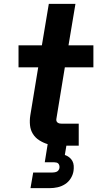

<svg xmlns="http://www.w3.org/2000/svg" viewBox="-20 -755 540 995"><path d="M138 220 152 139H252Q257 139 263 138Q269 137 274.5 134.5Q280 132 283.5 126.5Q287 121 288 116Q289 109 287.5 103Q286 97 282.5 93Q279 89 273 87.5Q267 86 261 86H212L227 -8Q204 -15 183.5 -28Q163 -41 150.5 -61Q138 -81 135.5 -106Q133 -131 137 -157L178 -406H76V-520H197L233 -735H371L335 -520H464V-406H316L272 -138Q271 -132 273 -127Q275 -122 279.5 -119Q284 -116 289.5 -115Q295 -114 301 -114H388V0H324L316 48Q328 52 338.5 60Q349 68 355 79Q361 90 362 103.5Q363 117 361 131Q358 151 346.5 169.5Q335 188 317 199.5Q299 211 278.5 215.5Q258 220 238 220Z"/></svg>

Font: Iosevka SS04 Heavy
Style: Italic
Weight: 900
Italic angle: -9°
Monospace: yes
Designer: Belleve Invis
Foundry: Belleve Invis
Version: Version 19.0.0; ttfautohint (v1.8.4)